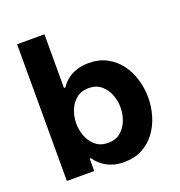

<svg xmlns="http://www.w3.org/2000/svg" viewBox="-137 -877 942 1003"><g transform="rotate(-20 334.0 -375.0)"><path d="M383.8 10Q345.6 10 317.4 -0.1Q289.2 -10.2 270.5 -23.8Q251.8 -37.4 241.3 -50.1Q230.8 -62.8 227.2 -68.4H220V0H68V-760H220V-461.6H227.2Q230.8 -467.2 241.3 -480.1Q251.8 -493 270.5 -506.6Q289.2 -520.2 317.4 -530.1Q345.6 -540 383.8 -540Q442.6 -540 486.1 -516.5Q529.6 -493 558.7 -453.5Q587.8 -414 602.2 -365Q616.6 -316 616.6 -265Q616.6 -214 602.2 -165Q587.8 -116 558.7 -76.5Q529.6 -37 486.1 -13.5Q442.6 10 383.8 10ZM339.6 -113Q381.6 -113 408.7 -135.5Q435.8 -158 449.4 -192.9Q463 -227.8 463 -265Q463 -302.6 449.4 -337.3Q435.8 -372 408.7 -394.5Q381.6 -417 339.6 -417Q298.6 -417 271.2 -394.5Q243.8 -372 230.2 -337.3Q216.6 -302.6 216.6 -265Q216.6 -227.8 230.2 -192.9Q243.8 -158 271.2 -135.5Q298.6 -113 339.6 -113Z"/></g></svg>

Font: Be Vietnam Pro Variable Thin
Style: Regular
Weight: 100
Designer: Lam Bao, Tony Le, Vietanh Nguyen
Foundry: Yellow Type Foundry
Version: Version 1.002